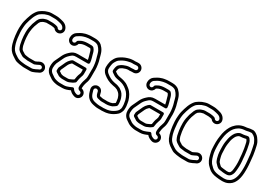

<svg xmlns="http://www.w3.org/2000/svg" viewBox="17 -1795 4248 3036"><g transform="rotate(30 2141.0 -277.0)"><path d="M619.6 115.7C593.4 129 564.6 144.8 542.4 150.9C533.8 153.2 525.2 156 512 156H409C397 156 388.4 155.2 380.1 154.2L363.8 152.2C308.3 146.6 273.7 140.4 235.9 115.2L223.6 107C179.1 79.2 148.8 55.2 128.1 12.4C118.3 -14.1 107.8 -34.2 102.3 -58.7C87.7 -117.1 80.5 -173.7 76 -244.5C73.3 -288.6 75 -302.5 77.9 -346.4C81.2 -397.8 91.2 -432.7 104.9 -477.7C117.2 -518 135.8 -567.1 153.8 -594.1L167.7 -615C183.3 -637.6 198.3 -648.8 226.9 -665.6C255 -682.7 274.4 -690.6 309 -700C325.1 -704.9 339.7 -708 357 -708H431C440.4 -708 447.6 -708.5 457 -707.2L476.3 -705.2C545.9 -691.4 589.9 -683.6 611.7 -647.9L616.6 -640C634.5 -608.9 607 -578.1 576.8 -585.3C564.8 -588.2 559.1 -593.1 551.4 -605.9C542.9 -620.1 511.3 -624.6 501.9 -627.7C499.4 -628.6 496.2 -629 494 -629C487.5 -629 476.2 -631.9 466.6 -632.9L449 -634.7C443.6 -635.7 437.5 -635.4 434.5 -635H357C337.6 -635 320.9 -627.4 314 -625.3C282 -618.4 255.3 -598 238 -585C226.3 -576.2 219.3 -562.9 213.3 -552.4L205.3 -538.4C204.6 -537.2 203.9 -535.5 203.5 -534.5C197.6 -518.4 181.2 -478.8 174 -456.1C161 -409.2 148 -353.7 148 -293C148 -249.1 150.9 -194.4 157.4 -155.7C162.8 -125.7 166.9 -104.1 172.5 -76.1C177.5 -50.9 188.9 -32 194.7 -17C198.3 -7.5 205.7 5.8 220.6 16.5C224.5 19.4 233.8 28.9 244.7 34.8C258.5 43.4 269.2 49 278.8 55.8C303.4 74.5 333.8 75.5 355.2 77.8L373.2 79.8C379.6 80.5 387.6 83 395 83H514C519 83 524.6 81 527.9 78.8C532.1 76 544.9 72.5 559.2 65.4C590.4 49.7 610.8 34.8 632.8 45.9C648.3 53.6 659.7 73.6 649.1 94.8C643.6 106 636.4 110.8 619.6 115.7ZM654.3 -674.1C617.2 -734.8 546.9 -742.1 484.9 -754.5C484.3 -754.6 483.3 -754.8 482.5 -754.9L463 -756.8C453.2 -758.2 441.9 -758.7 430.2 -758H357C333.6 -758 314.3 -753.9 295 -748C259.9 -738.4 231.7 -727.1 201.1 -708.4C171.5 -691 147.5 -673.6 126.3 -643L112.2 -621.9C88.6 -586.4 70.1 -534.9 57.1 -492.3C43.4 -447.2 31.6 -406.2 28.1 -349.6C25.2 -307.3 23.2 -287.8 26.1 -241.4C32.6 -139.7 48.2 -39.9 82.4 32.6C108.7 88.7 149.6 119.7 196.4 149L208.1 156.8C225.2 168.1 244.3 181.5 273.4 187.4C299.9 194.8 327.7 198.8 358.2 201.8L372.9 203.7C382.4 205.6 395.8 206.7 409.7 206H512C527.9 206 542.9 203.8 556.7 198.8C585.9 190.6 615.9 173.5 638.2 162.4C659.9 155.7 681.7 141.5 693.9 117.2C718.9 67 690.6 18.8 655.2 1.1C602.6 -25.1 556.1 11 536.8 20.6C531.2 23.5 520.3 26.3 507.3 33H397.4C391.4 31.9 384.7 30.8 378.8 30.2L360.8 28.2C338.9 25.7 314 20 309.6 16.5C295.4 5.1 282.3 -0.7 270.3 -8.2C265.3 -11.3 262.6 -14.6 250 -24C247 -26.3 246.9 -26.1 240.6 -37C233.2 -55.5 225.9 -68.9 221.4 -86.5C216.1 -112.8 211.9 -135.5 206.6 -164.3C201.2 -197.2 198.1 -250.6 198 -292.3C198.6 -303.2 199.7 -319.4 200.9 -336C204.4 -377.3 211.5 -404.2 222 -441.9C227.2 -458.3 242.9 -496.9 249.8 -515.4L256.4 -527.1C262.4 -536.5 265.6 -541.8 269.6 -546.2C285.8 -558.3 308.9 -573.3 324.9 -576.5C337.6 -579 351.3 -585 357 -585H437C437.9 -585 439.7 -585.1 441 -585.3C441.5 -585.3 441.9 -585.2 442.4 -585.1L460.2 -583.3C468.8 -581.6 476.9 -579.8 489.9 -579.1C498.3 -576.7 507.1 -574.8 513.3 -572.8C525.1 -556.2 541.8 -542.3 565.2 -536.7C614.8 -524.8 659.6 -557 670 -600.8C676 -625.9 668 -652.2 654.3 -674.1Z M1310 12V36C1310 54.3 1325.1 77.1 1341 81.3C1348.5 84.3 1352.2 84.9 1356.2 86.1C1372.8 90.7 1387.4 109.1 1381 131C1376.4 146.8 1357 162.1 1335.9 156C1297.8 145.1 1274.8 129.8 1258.7 101.6C1253.4 92.3 1241.8 87.5 1231.1 89.7C1216.4 96.7 1191.8 107.2 1177.7 112.8C1155 121.9 1123.9 133 1092 133H1012C1002.9 132.2 998.1 131.8 991.3 131.2L975.2 128.4C937.8 122.1 906.9 109.3 884.6 91.5C868.1 78.2 848.8 68.1 838.5 59.2C816.6 39.8 802 16.2 802 -21C802 -53.9 807.8 -86.2 815.9 -107.9C831 -138.3 843.4 -167.9 857.5 -196.2L869.7 -222.5C887.4 -260.5 904.7 -282.2 936.9 -311.6C970.3 -342.2 983.9 -354 1038 -354H1248C1263.1 -354 1273 -368.3 1273 -379V-382C1273 -407.7 1266.1 -426.3 1261.4 -448.7L1256.3 -469.1C1256 -470 1255.6 -471.3 1255.3 -472C1245.5 -497.5 1240.6 -535.7 1227.2 -569.3C1220.5 -586.1 1210.3 -604.1 1193.7 -620.7C1190.4 -623.9 1186.5 -626 1182 -627.3C1182 -627.3 1169.9 -631.5 1163.9 -631.9C1157.9 -632.9 1155.5 -633 1151 -633H1086C1061.3 -633 1037.7 -628.9 1020.1 -625.7C996.2 -622 979.7 -613.3 965.3 -606.1L947.3 -596.1C937.8 -591.2 919.4 -581 918.1 -565.1C916.5 -545.5 900.1 -529 881 -529C862.5 -529 845 -546.6 845 -566V-575C845 -602.1 860 -625 875.4 -636.6C886.3 -643.8 904.9 -656.1 914.2 -661.2L928.8 -669.5C940.7 -676.9 952.9 -680.4 973 -687.7C996.1 -697.2 1025.5 -700.4 1058.5 -705.1C1071 -705.8 1078.5 -706 1088 -706H1151C1190 -706 1220.6 -694.4 1238.4 -679.3C1255.1 -663.9 1278.3 -633.3 1287.2 -613.8L1294.8 -596.6C1297.7 -588.7 1300.1 -581.3 1303 -571.8L1311 -544.1C1314.8 -530.6 1318.2 -511.2 1324.6 -494.1C1331.9 -475.2 1337.6 -441.9 1342.4 -415.7C1347.4 -385.8 1350.9 -348.6 1351 -318.7C1350.2 -312.2 1350 -309 1350 -304V-191C1350 -152.9 1344.5 -126.8 1332.8 -98.4C1324.7 -78 1320.4 -58.7 1316.7 -39.8C1315 -33.6 1314.1 -25.8 1314 -22.4C1313.1 -13.8 1311 -9.7 1311 -2C1311 2.6 1310 7.4 1310 12ZM1364 -21C1364 -22.2 1364.2 -24.3 1365 -27.1C1370.9 -47.8 1372.5 -63 1379.2 -79.6C1392.9 -113 1400 -147.9 1400 -191V-304C1400 -307.5 1401 -312.7 1401 -317C1401 -352.6 1397.3 -390.3 1391.6 -424.3C1386.8 -450.7 1381.7 -485 1371.4 -511.9C1367.6 -521.9 1363.8 -541.2 1359 -557.9L1351 -586.2C1347.1 -598.5 1344.7 -607.6 1340.8 -616.2L1332.8 -634.2C1319.4 -663.7 1294.3 -696 1271.6 -716.7C1241.5 -742.7 1199.1 -756 1151 -756H1088C1077.1 -756 1064.2 -756.4 1052.5 -754.7C1019.1 -750 987.8 -747.6 955 -734.3C939.2 -728.6 922.6 -724.2 903.2 -712.5L889.8 -704.8C877.5 -698.1 857.7 -684.8 847.1 -677.8C818.4 -658.6 795 -619.4 795 -575V-566C795 -519.4 833.4 -479 881 -479C924.7 -479 957.5 -510.9 966.2 -549.3C967.8 -550.4 969.1 -551.1 970.7 -551.9L988.7 -561.9C999.7 -567.4 1016.1 -574.6 1028 -576.3C1047.6 -579.9 1066 -583 1086 -583H1151C1154.9 -583 1158.8 -582.5 1162.1 -581.3C1169 -573.3 1173.5 -565 1181.2 -549.8C1190.6 -525.4 1195.4 -489.5 1208.1 -455.5L1212.6 -437.3C1215.3 -425.2 1217.7 -414.8 1219.7 -404H1038C971.7 -404 938.6 -381 903.1 -348.4C868.3 -316.6 844.7 -287.2 824.3 -243.5L812.5 -217.8C798.1 -189 784.1 -156 770.6 -129.2C756.6 -101.1 752 -59.2 752 -21C752 31.9 775.3 70 805.5 96.8C822.8 111.8 842.5 121.8 853.4 130.5C884 155 923.4 170.4 966.8 177.6L983.7 180.6C992 182.1 1001.7 183 1011 183H1092C1146 183 1187.7 163.5 1228.4 146C1251.5 175.1 1284.4 193.3 1322.1 204C1374.3 219.2 1417.9 183.1 1429 145C1444.3 92.5 1409 48.9 1369.8 37.9C1366.5 37 1364.3 36.5 1362 35.7C1361.4 34.6 1360.7 33.5 1360 32V13.7C1361.3 3.3 1364 -9.8 1364 -21ZM1252 -281 1027 -281C1012.9 -281 1013.9 -277.7 1013.9 -277.7C1009.8 -276.3 1005.9 -274.6 1003 -272.2C999.1 -269 990.7 -263.1 984.3 -256.7C962.2 -234.5 949 -218.9 934.4 -189.8L924.1 -167C912.9 -140.1 896.7 -109 884.8 -81.6C874.7 -63 876.1 -46.2 876 -34.8C875.2 -28.2 875 -25.7 875 -21V-18C875 2.7 899.7 14.7 903.7 17.2C912.9 22.9 921.9 28 927.9 32.3C941.7 44.6 957.6 50.4 972 53.2C977 55 981 55.6 985.9 56L1000.8 58.6C1006.4 59.6 1011.5 60 1017 60H1092C1127.7 60 1154.4 44.6 1172.3 36.2C1186.4 31.4 1196 25.7 1203.5 20.3L1222.9 6.5C1231.4 2.3 1237.7 -4.8 1238.8 -13.9C1244 -55.2 1252 -92 1264.2 -124.5C1269.7 -137.2 1272.5 -146.8 1274.7 -160.4L1276.8 -176.9C1276.9 -177.9 1277 -179.2 1277 -180V-256C1277 -270.2 1264.5 -281 1252 -281ZM926 -33C926 -42 927.2 -53.7 928.2 -56.8C928.8 -57.7 929.5 -59 930 -60.1C941.5 -87 957 -116.1 969.9 -147L979.6 -168.2C991.5 -191.8 996.9 -198.5 1018.8 -220.4C1022.1 -223.2 1027.8 -227.9 1031.6 -231L1227 -231V-181.6L1225.3 -167.6C1223.9 -159.7 1221.8 -152.3 1218.2 -144.1C1203.1 -110.3 1196.3 -71.2 1190.8 -32L1175.3 -20.9C1166.4 -15.5 1161.2 -13.7 1152.5 -9.7C1129.9 0.7 1113.6 10 1092 10H1017C1014.5 10 1011.6 9.8 1009.2 9.4L992.3 6.4C982.8 4.7 966 -0.3 961.7 -4.7C953.3 -13.1 943 -18 929.8 -25.5C929 -26 926.8 -27.3 925.6 -28.1C925.7 -29.3 926 -31.3 926 -33Z M1813 59C1852.7 59 1889.5 51.1 1919.3 39.2C1920.2 38.8 1921.5 38.2 1922.1 37.9C1941.3 27.2 1961.5 14.4 1978.3 0C1984.3 -5.2 1991 -16.7 1991 -27V-60C1991 -61.6 1990.8 -63.7 1990.5 -64.9C1987.5 -80 1987.6 -107.4 1980.7 -127.9L1973.7 -148.9C1959.4 -192 1934.7 -232.1 1895.4 -256.1C1884.2 -263.5 1882.7 -267.1 1874.2 -271.4C1847 -285 1809.8 -297.4 1774.4 -300.8C1704.4 -313.3 1656.9 -340.7 1610.7 -378.4C1588.7 -396 1570.2 -424.1 1572.9 -459.1C1573 -459.7 1573 -460.5 1573 -461C1573 -484.1 1578.6 -504.3 1580.9 -525.4C1582.8 -543.4 1590.5 -560.5 1600 -578.1C1611.5 -599.5 1625.9 -620.7 1642.9 -634C1680.6 -661.2 1716.2 -681 1764.9 -695C1782.9 -700.1 1802.2 -703.1 1826.5 -708.4C1835.6 -709.6 1842.6 -710 1852 -710C1858.9 -710 1867.9 -709 1877 -709C1894.3 -709 1910.8 -712 1919 -712H1942C1960.9 -712 1979 -693.9 1979 -675C1979 -656.5 1961.4 -639 1942 -639H1919C1902 -639 1884.9 -636.2 1873.1 -636C1863.3 -636.8 1859 -637 1852 -637C1807.5 -637 1771.5 -621 1743.2 -610.4C1723.6 -603 1703.8 -589.2 1687.5 -575.5C1661.5 -559 1657.4 -527.7 1654.6 -522.2C1653.3 -519.4 1652.3 -515.9 1652.1 -513.3C1651.1 -502 1646 -485.6 1646 -471V-456C1646 -437.3 1670.6 -424.9 1677.5 -419.4C1700.1 -401.8 1727.3 -385.2 1762 -377.5C1809.9 -368.8 1851.6 -361.3 1885.9 -346.5C1903.5 -336.9 1913.5 -333.4 1923.8 -326.2C1938.9 -313.7 1945 -311 1960.4 -298.4C2003.8 -264.7 2031.3 -213.2 2050 -151C2055.2 -132.7 2058.1 -98 2063.2 -71.7C2063.8 -62.9 2064 -55 2064 -46V-25C2064 -6.1 2056.1 13.4 2047 30.2C2039 45.3 2025.7 55.7 2006.7 71.2C1969.1 98.7 1930.7 117.9 1877.8 126.2L1858.5 128.1C1842.9 129.7 1825.1 131.8 1809.2 132C1800.3 131.2 1794.4 131 1786 131H1736C1710.3 131 1692.8 124.9 1664.2 120.4C1593.8 106.7 1562.5 73.5 1543.1 2.2L1533 -31.9C1523.5 -65.9 1558.2 -89.3 1586.4 -73.6C1596.2 -68.2 1601.1 -61.6 1603.9 -52.4L1612.8 -17.8C1620.4 11.8 1633.5 42.4 1677.4 47.8C1690 50 1697.7 53.4 1707.5 54.7L1720.8 56.6C1727.2 57.8 1730.6 58 1736 58H1786C1796.4 58 1804.8 59 1813 59ZM1808 182C1829 182 1848.6 179.4 1863.5 177.9L1883.5 175.9C1883.8 175.8 1884.4 175.8 1884.8 175.7C1947.8 166 1995 141.8 2036.8 111.2C2055.5 97.4 2077.1 80.2 2091 53.8C2101.5 34.6 2114 7.1 2114 -25V-46C2114 -57.3 2114.6 -69.7 2112.5 -79.9C2107.9 -103.2 2106 -137 2098 -165C2077.6 -232.9 2045.9 -295.3 1991.6 -337.6C1973.9 -351.9 1966.2 -355.9 1955 -365.2C1937.8 -379.5 1921.8 -385.4 1907 -391.9C1864.4 -410.5 1819.6 -417.8 1772 -426.5C1749.5 -431.7 1726.6 -444.6 1708.5 -458.6C1704.1 -462.2 1699.6 -465.1 1696 -467.7V-469.4C1697 -476.9 1699.9 -491.2 1701.4 -504.3C1706.4 -516 1711.5 -529.7 1714.4 -533.3C1715.8 -534.1 1717.2 -535.1 1718.5 -536.2C1730.7 -546.9 1744.1 -555 1762 -564.1C1791.2 -575.1 1820.3 -587 1852 -587C1857.5 -587 1864.9 -586 1872 -586C1890.6 -586 1908 -589 1919 -589H1942C1988.6 -589 2029 -627.4 2029 -675C2029 -722.2 1989.2 -762 1942 -762H1919C1903.5 -762 1890.3 -759.2 1877.9 -759C1870.2 -759.5 1859.5 -760 1852 -760C1840.3 -760 1829.1 -759.3 1818.5 -757.7C1796.9 -754.7 1776.4 -751.9 1750.4 -742.8C1696.7 -727.3 1653.1 -703.2 1613.1 -674C1588 -654.9 1569.2 -629.6 1555.7 -601.3C1546.1 -583.4 1535 -561.8 1531.3 -532C1526.8 -511.4 1523.1 -487.8 1523 -461.9C1519.3 -407.6 1548.7 -364 1579.3 -339.6C1629.5 -298.5 1687 -265.4 1766.7 -251.4C1767.1 -251.3 1768.1 -251.2 1768.7 -251.1C1797.2 -248.5 1825.3 -239.4 1848.7 -228.2C1854.1 -223.4 1863.9 -217 1868.1 -214.2C1894.8 -196.4 1913.6 -171.2 1926.3 -133.1L1933 -113.1C1936 -100.1 1937.2 -78.8 1941 -57.6V-34.1C1929.4 -24.8 1914.4 -15.1 1899.3 -6.6C1876.1 2.3 1846 8.9 1814 9C1805.6 8.4 1796.1 8 1786 8H1736C1732.5 8 1730.9 7.6 1728.5 7.2L1716.4 5.5C1708.9 3.3 1696.5 0.3 1685.3 -1.6C1666.2 -5 1671.5 2.2 1661 -30.9L1652.1 -65.6C1645.4 -88.5 1630.9 -106.1 1610.6 -117.4C1545.8 -153.4 1462.8 -97.4 1485 -18.1L1494.9 15.8C1517.9 99.8 1566.7 152.7 1655.8 169.6C1679.9 173.4 1701.9 181 1736 181H1786C1794.5 181 1801.1 182 1808 182Z M2722 12V36C2722 54.3 2737.1 77.1 2753 81.3C2760.5 84.3 2764.2 84.9 2768.2 86.1C2784.8 90.7 2799.4 109.1 2793 131C2788.4 146.8 2769 162.1 2747.9 156C2709.8 145.1 2686.8 129.8 2670.7 101.6C2665.4 92.3 2653.8 87.5 2643.1 89.7C2628.4 96.7 2603.8 107.2 2589.7 112.8C2567 121.9 2535.9 133 2504 133H2424C2414.9 132.2 2410.1 131.8 2403.3 131.2L2387.2 128.4C2349.8 122.1 2318.9 109.3 2296.6 91.5C2280.1 78.2 2260.8 68.1 2250.5 59.2C2228.6 39.8 2214 16.2 2214 -21C2214 -53.9 2219.8 -86.2 2227.9 -107.9C2243 -138.3 2255.4 -167.9 2269.5 -196.2L2281.7 -222.5C2299.4 -260.5 2316.7 -282.2 2348.9 -311.6C2382.3 -342.2 2395.9 -354 2450 -354H2660C2675.1 -354 2685 -368.3 2685 -379V-382C2685 -407.7 2678.1 -426.3 2673.4 -448.7L2668.3 -469.1C2668 -470 2667.6 -471.3 2667.3 -472C2657.5 -497.5 2652.6 -535.7 2639.2 -569.3C2632.5 -586.1 2622.3 -604.1 2605.7 -620.7C2602.4 -623.9 2598.5 -626 2594 -627.3C2594 -627.3 2581.9 -631.5 2575.9 -631.9C2569.9 -632.9 2567.5 -633 2563 -633H2498C2473.3 -633 2449.7 -628.9 2432.1 -625.7C2408.2 -622 2391.7 -613.3 2377.3 -606.1L2359.3 -596.1C2349.8 -591.2 2331.4 -581 2330.1 -565.1C2328.5 -545.5 2312.1 -529 2293 -529C2274.5 -529 2257 -546.6 2257 -566V-575C2257 -602.1 2272 -625 2287.4 -636.6C2298.3 -643.8 2316.9 -656.1 2326.2 -661.2L2340.8 -669.5C2352.7 -676.9 2364.9 -680.4 2385 -687.7C2408.1 -697.2 2437.5 -700.4 2470.5 -705.1C2483 -705.8 2490.5 -706 2500 -706H2563C2602 -706 2632.6 -694.4 2650.4 -679.3C2667.1 -663.9 2690.3 -633.3 2699.2 -613.8L2706.8 -596.6C2709.7 -588.7 2712.1 -581.3 2715 -571.8L2723 -544.1C2726.8 -530.6 2730.2 -511.2 2736.6 -494.1C2743.9 -475.2 2749.6 -441.9 2754.4 -415.7C2759.4 -385.8 2762.9 -348.6 2763 -318.7C2762.2 -312.2 2762 -309 2762 -304V-191C2762 -152.9 2756.5 -126.8 2744.8 -98.4C2736.7 -78 2732.4 -58.7 2728.7 -39.8C2727 -33.6 2726.1 -25.8 2726 -22.4C2725.1 -13.8 2723 -9.7 2723 -2C2723 2.6 2722 7.4 2722 12ZM2776 -21C2776 -22.2 2776.2 -24.3 2777 -27.1C2782.9 -47.8 2784.5 -63 2791.2 -79.6C2804.9 -113 2812 -147.9 2812 -191V-304C2812 -307.5 2813 -312.7 2813 -317C2813 -352.6 2809.3 -390.3 2803.6 -424.3C2798.8 -450.7 2793.7 -485 2783.4 -511.9C2779.6 -521.9 2775.8 -541.2 2771 -557.9L2763 -586.2C2759.1 -598.5 2756.7 -607.6 2752.8 -616.2L2744.8 -634.2C2731.4 -663.7 2706.3 -696 2683.6 -716.7C2653.5 -742.7 2611.1 -756 2563 -756H2500C2489.1 -756 2476.2 -756.4 2464.5 -754.7C2431.1 -750 2399.8 -747.6 2367 -734.3C2351.2 -728.6 2334.6 -724.2 2315.2 -712.5L2301.8 -704.8C2289.5 -698.1 2269.7 -684.8 2259.1 -677.8C2230.4 -658.6 2207 -619.4 2207 -575V-566C2207 -519.4 2245.4 -479 2293 -479C2336.7 -479 2369.5 -510.9 2378.2 -549.3C2379.8 -550.4 2381.1 -551.1 2382.7 -551.9L2400.7 -561.9C2411.7 -567.4 2428.1 -574.6 2440 -576.3C2459.6 -579.9 2478 -583 2498 -583H2563C2566.9 -583 2570.8 -582.5 2574.1 -581.3C2581 -573.3 2585.5 -565 2593.2 -549.8C2602.6 -525.4 2607.4 -489.5 2620.1 -455.5L2624.6 -437.3C2627.3 -425.2 2629.7 -414.8 2631.7 -404H2450C2383.7 -404 2350.6 -381 2315.1 -348.4C2280.3 -316.6 2256.7 -287.2 2236.3 -243.5L2224.5 -217.8C2210.1 -189 2196.1 -156 2182.6 -129.2C2168.6 -101.1 2164 -59.2 2164 -21C2164 31.9 2187.3 70 2217.5 96.8C2234.8 111.8 2254.5 121.8 2265.4 130.5C2296 155 2335.4 170.4 2378.8 177.6L2395.7 180.6C2404 182.1 2413.7 183 2423 183H2504C2558 183 2599.7 163.5 2640.4 146C2663.5 175.1 2696.4 193.3 2734.1 204C2786.3 219.2 2829.9 183.1 2841 145C2856.3 92.5 2821 48.9 2781.8 37.9C2778.5 37 2776.3 36.5 2774 35.7C2773.4 34.6 2772.7 33.5 2772 32V13.7C2773.3 3.3 2776 -9.8 2776 -21ZM2664 -281 2439 -281C2424.9 -281 2425.9 -277.7 2425.9 -277.7C2421.8 -276.3 2417.9 -274.6 2415 -272.2C2411.1 -269 2402.7 -263.1 2396.3 -256.7C2374.2 -234.5 2361 -218.9 2346.4 -189.8L2336.1 -167C2324.9 -140.1 2308.7 -109 2296.8 -81.6C2286.7 -63 2288.1 -46.2 2288 -34.8C2287.2 -28.2 2287 -25.7 2287 -21V-18C2287 2.7 2311.7 14.7 2315.7 17.2C2324.9 22.9 2333.9 28 2339.9 32.3C2353.7 44.6 2369.6 50.4 2384 53.2C2389 55 2393 55.6 2397.9 56L2412.8 58.6C2418.4 59.6 2423.5 60 2429 60H2504C2539.7 60 2566.4 44.6 2584.3 36.2C2598.4 31.4 2608 25.7 2615.5 20.3L2634.9 6.5C2643.4 2.3 2649.7 -4.8 2650.8 -13.9C2656 -55.2 2664 -92 2676.2 -124.5C2681.7 -137.2 2684.5 -146.8 2686.7 -160.4L2688.8 -176.9C2688.9 -177.9 2689 -179.2 2689 -180V-256C2689 -270.2 2676.5 -281 2664 -281ZM2338 -33C2338 -42 2339.2 -53.7 2340.2 -56.8C2340.8 -57.7 2341.5 -59 2342 -60.1C2353.5 -87 2369 -116.1 2381.9 -147L2391.6 -168.2C2403.5 -191.8 2408.9 -198.5 2430.8 -220.4C2434.1 -223.2 2439.8 -227.9 2443.6 -231L2639 -231V-181.6L2637.3 -167.6C2635.9 -159.7 2633.8 -152.3 2630.2 -144.1C2615.1 -110.3 2608.3 -71.2 2602.8 -32L2587.3 -20.9C2578.4 -15.5 2573.2 -13.7 2564.5 -9.7C2541.9 0.7 2525.6 10 2504 10H2429C2426.5 10 2423.6 9.8 2421.2 9.4L2404.3 6.4C2394.8 4.7 2378 -0.3 2373.7 -4.7C2365.3 -13.1 2355 -18 2341.8 -25.5C2341 -26 2338.8 -27.3 2337.6 -28.1C2337.7 -29.3 2338 -31.3 2338 -33Z M3488.6 115.7C3462.4 129 3433.6 144.8 3411.4 150.9C3402.8 153.2 3394.2 156 3381 156H3278C3266 156 3257.4 155.2 3249.1 154.2L3232.8 152.2C3177.3 146.6 3142.7 140.4 3104.9 115.2L3092.6 107C3048.1 79.2 3017.8 55.2 2997.1 12.4C2987.3 -14.1 2976.8 -34.2 2971.3 -58.7C2956.7 -117.1 2949.5 -173.7 2945 -244.5C2942.3 -288.6 2944 -302.5 2946.9 -346.4C2950.2 -397.8 2960.2 -432.7 2973.9 -477.7C2986.2 -518 3004.8 -567.1 3022.8 -594.1L3036.7 -615C3052.3 -637.6 3067.3 -648.8 3095.9 -665.6C3124 -682.7 3143.4 -690.6 3178 -700C3194.1 -704.9 3208.7 -708 3226 -708H3300C3309.4 -708 3316.6 -708.5 3326 -707.2L3345.3 -705.2C3414.9 -691.4 3458.9 -683.6 3480.7 -647.9L3485.6 -640C3503.5 -608.9 3476 -578.1 3445.8 -585.3C3433.8 -588.2 3428.1 -593.1 3420.4 -605.9C3411.9 -620.1 3380.3 -624.6 3370.9 -627.7C3368.4 -628.6 3365.2 -629 3363 -629C3356.5 -629 3345.2 -631.9 3335.6 -632.9L3318 -634.7C3312.6 -635.7 3306.5 -635.4 3303.5 -635H3226C3206.6 -635 3189.9 -627.4 3183 -625.3C3151 -618.4 3124.3 -598 3107 -585C3095.3 -576.2 3088.3 -562.9 3082.3 -552.4L3074.3 -538.4C3073.6 -537.2 3072.9 -535.5 3072.5 -534.5C3066.6 -518.4 3050.2 -478.8 3043 -456.1C3030 -409.2 3017 -353.7 3017 -293C3017 -249.1 3019.9 -194.4 3026.4 -155.7C3031.8 -125.7 3035.9 -104.1 3041.5 -76.1C3046.5 -50.9 3057.9 -32 3063.7 -17C3067.3 -7.5 3074.7 5.8 3089.6 16.5C3093.5 19.4 3102.8 28.9 3113.7 34.8C3127.5 43.4 3138.2 49 3147.8 55.8C3172.4 74.5 3202.8 75.5 3224.2 77.8L3242.2 79.8C3248.6 80.5 3256.6 83 3264 83H3383C3388 83 3393.6 81 3396.9 78.8C3401.1 76 3413.9 72.5 3428.2 65.4C3459.4 49.7 3479.8 34.8 3501.8 45.9C3517.3 53.6 3528.7 73.6 3518.1 94.8C3512.6 106 3505.4 110.8 3488.6 115.7ZM3523.3 -674.1C3486.2 -734.8 3415.9 -742.1 3353.9 -754.5C3353.3 -754.6 3352.3 -754.8 3351.5 -754.9L3332 -756.8C3322.2 -758.2 3310.9 -758.7 3299.2 -758H3226C3202.6 -758 3183.3 -753.9 3164 -748C3128.9 -738.4 3100.7 -727.1 3070.1 -708.4C3040.5 -691 3016.5 -673.6 2995.3 -643L2981.2 -621.9C2957.6 -586.4 2939.1 -534.9 2926.1 -492.3C2912.4 -447.2 2900.6 -406.2 2897.1 -349.6C2894.2 -307.3 2892.2 -287.8 2895.1 -241.4C2901.6 -139.7 2917.2 -39.9 2951.4 32.6C2977.7 88.7 3018.6 119.7 3065.4 149L3077.1 156.8C3094.2 168.1 3113.3 181.5 3142.4 187.4C3168.9 194.8 3196.7 198.8 3227.2 201.8L3241.9 203.7C3251.4 205.6 3264.8 206.7 3278.7 206H3381C3396.9 206 3411.9 203.8 3425.7 198.8C3454.9 190.6 3484.9 173.5 3507.2 162.4C3528.9 155.7 3550.7 141.5 3562.9 117.2C3587.9 67 3559.6 18.8 3524.2 1.1C3471.6 -25.1 3425.1 11 3405.8 20.6C3400.2 23.5 3389.3 26.3 3376.3 33H3266.4C3260.4 31.9 3253.7 30.8 3247.8 30.2L3229.8 28.2C3207.9 25.7 3183 20 3178.6 16.5C3164.4 5.1 3151.3 -0.7 3139.3 -8.2C3134.3 -11.3 3131.6 -14.6 3119 -24C3116 -26.3 3115.9 -26.1 3109.6 -37C3102.2 -55.5 3094.9 -68.9 3090.4 -86.5C3085.1 -112.8 3080.9 -135.5 3075.6 -164.3C3070.2 -197.2 3067.1 -250.6 3067 -292.3C3067.6 -303.2 3068.7 -319.4 3069.9 -336C3073.4 -377.3 3080.5 -404.2 3091 -441.9C3096.2 -458.3 3111.9 -496.9 3118.8 -515.4L3125.4 -527.1C3131.4 -536.5 3134.6 -541.8 3138.6 -546.2C3154.8 -558.3 3177.9 -573.3 3193.9 -576.5C3206.6 -579 3220.3 -585 3226 -585H3306C3306.9 -585 3308.7 -585.1 3310 -585.3C3310.5 -585.3 3310.9 -585.2 3311.4 -585.1L3329.2 -583.3C3337.8 -581.6 3345.9 -579.8 3358.9 -579.1C3367.3 -576.7 3376.1 -574.8 3382.3 -572.8C3394.1 -556.2 3410.8 -542.3 3434.2 -536.7C3483.8 -524.8 3528.6 -557 3539 -600.8C3545 -625.9 3537 -652.2 3523.3 -674.1Z M3911.3 -682C3959 -682.7 3987.3 -698 4020 -698H4022C4023.9 -698 4026.4 -698.3 4027.8 -698.7C4044.8 -702.8 4056.3 -693.2 4082.7 -677.8C4118 -653 4134.4 -617 4154.8 -571.7C4159.8 -556.5 4160.7 -541 4166.9 -518.4C4172.3 -498.9 4174.6 -479.6 4179.5 -455C4187.8 -415.7 4191.8 -381.1 4195.1 -336.8L4200.1 -286.8C4202.7 -254.7 4207 -216.8 4207 -185V-140C4207 -16.4 4179.7 77 4116.4 116.4C4091.8 129.8 4071 140.4 4041.3 142.1C4032.7 142.7 4022.3 143.5 4014.2 144C3978.4 143.9 3947.6 139 3911.5 136.1C3856.2 129.1 3815.9 112.6 3788.7 85.3L3771.7 68.3C3757.1 53.7 3747.5 46.2 3738.6 32.8C3709.7 -7.6 3695.8 -59.7 3681.3 -124.7C3674.3 -152.8 3674.6 -186.8 3672 -226.3C3671.3 -246.9 3671 -265.6 3671 -286C3671 -327 3675.2 -361.5 3680.7 -397L3688.6 -444.3C3701.1 -502.3 3728.4 -565.2 3757 -599.8C3797 -645.7 3836.9 -674 3911.3 -682ZM3910 -732C3909.4 -732 3908.3 -732 3907.5 -731.9C3818.7 -723 3763.8 -683.9 3718.9 -632.2C3681.5 -587.2 3653.3 -518.4 3639.6 -454.2C3639.5 -454 3639.4 -453.5 3639.3 -453.1L3631.3 -405C3625.6 -367.9 3621 -330.6 3621 -286C3621 -264.8 3621.3 -245 3622 -223.7C3624.7 -185.2 3623.3 -151.4 3632.7 -113.2C3646.9 -49.4 3661.5 10.5 3697.4 61.1C3710.3 80.2 3724.6 92 3736.3 103.7L3753.3 120.7C3791.5 158.8 3844.7 178.2 3905.9 185.8C3940.8 190.2 3974 194 4015 194C4025.3 194 4036.1 192.6 4044.7 191.9C4085 189.7 4118.3 173.9 4142.1 159.3C4232.1 103.9 4257 -13.5 4257 -140V-185C4257 -221.3 4252.5 -259.3 4249.9 -291.2L4244.9 -341.2C4241.6 -384.9 4237.1 -423.9 4228.5 -465C4224.2 -486.6 4221.7 -507.9 4215.1 -531.6C4210.5 -548.4 4209.5 -566.9 4201.6 -589.3C4195.1 -607.7 4188.3 -626.2 4173.8 -646.9C4158.4 -671.5 4141 -698.6 4110.1 -719.7C4093.3 -731.1 4063.6 -756.2 4019.2 -748C3974 -747.7 3941.1 -732 3910 -732ZM4033 70C4034.3 70 4036.1 69.8 4037.1 69.7C4091 60.7 4110.9 19.9 4122.1 -19.3C4129.3 -46.4 4129.7 -77.4 4131.9 -100.4C4133.3 -112.9 4134 -126.6 4134 -140V-185C4134 -216.7 4130.3 -252.3 4126.9 -279.5L4122.9 -330C4122.9 -330.3 4122.8 -330.8 4122.8 -331.1L4117.8 -370.9C4113 -414.4 4106.5 -458.9 4096.1 -500.6C4092.5 -512.9 4092.7 -527.7 4085.3 -547.2C4082.2 -555.8 4079.6 -564.8 4074.4 -575.2C4068.8 -586.2 4061.5 -594.7 4052.3 -607.5C4047.9 -613.7 4036.5 -620.4 4035.9 -620.8C4031.8 -623.5 4026 -625 4022 -625L4020 -625C4002.4 -625 3984.6 -619.4 3973.8 -616.5C3951.9 -613 3932.3 -609 3914 -609C3862.9 -609 3831.9 -574.3 3813.4 -553.7C3812.9 -553.2 3812.3 -552.4 3812 -552C3788.9 -521.2 3769.8 -473.7 3760.6 -432.4C3750.6 -387.5 3744 -341.2 3744 -285C3744 -249.2 3745.3 -209 3748.1 -177.3C3750 -144.2 3756 -125.3 3761.6 -100.7C3766 -79.8 3769.4 -66.5 3776.5 -50.3C3787.1 -17.5 3805.8 1 3823.3 16.7C3835.1 29.8 3846 40.2 3862.6 49.7C3880.8 60.1 3906.9 61.4 3919.4 62.8C3943.8 67.1 3973.6 71 3995 71H4011C4018.8 71 4026.7 70 4033 70ZM4014.4 -574.6C4018.9 -568 4023.4 -560.8 4030.5 -551C4032.5 -546.7 4035.1 -538.7 4038.6 -529.1C4042.1 -520.5 4041.8 -508.8 4047.9 -487.4C4056.8 -451.4 4063.5 -407.4 4068.2 -365.1L4073.1 -325.5L4077.1 -275C4079.3 -246.8 4084 -213.9 4084 -185V-140C4084 -128.1 4083.4 -117.1 4082.1 -105.6C4079.7 -80 4078.4 -49.6 4073.9 -32.7C4064.1 1.7 4056.6 14.8 4030.7 20C4024.6 20.1 4017.5 20.4 4010 21H3996.2C3975.2 18.9 3946.3 16.8 3927.5 13.4C3912.6 10.7 3894.6 9.4 3886.7 5.9C3876.7 0 3868.6 -9.9 3857.6 -19.7C3840.7 -34.7 3829.8 -46.6 3823.9 -66.2C3818.8 -83.5 3815.6 -86.8 3810.4 -111.3C3804.1 -139 3799.4 -153.6 3797.9 -180.8C3795.2 -212.2 3794 -249.9 3794 -285C3794 -336.3 3801.4 -375.4 3809.5 -422.1C3817 -455.3 3834.8 -498.5 3851.4 -521.1C3869.9 -541.6 3888 -559 3914 -559C3939.7 -559 3963.7 -564.3 3982.8 -567.3C3993.6 -568.9 4004.2 -573.2 4014.4 -574.6Z"/></g></svg>

Font: Smoothie
Style: Outline
Weight: 400
Foundry: Cannot Into Space Fonts
Version: Version 0.8